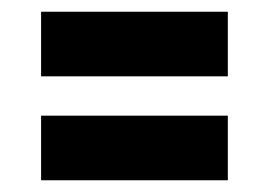

<svg xmlns="http://www.w3.org/2000/svg" viewBox="-20 -455 458 327"><path d="M50 -325V-435H368V-325ZM50 -148V-258H368V-148Z"/></svg>

Font: Stick No Bills
Style: Bold
Weight: 700
Version: Version 2.000